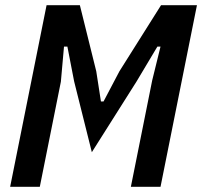

<svg xmlns="http://www.w3.org/2000/svg" viewBox="-20 -718 777 738"><path d="M565 -409 597 -539H585L505 -405L333 -133L265 -405L239 -539H226L214 -404L133 0H19L159 -698H287L350 -444L368 -328H378L439 -444L599 -698H737L597 0H483Z"/></svg>

Font: IBM Plex Sans Condensed SemiBold
Style: Italic
Weight: 600
Width: 3
Italic angle: -11°
Designer: Mike Abbink, Paul van der Laan, Pieter van Rosmalen
Foundry: Bold Monday
Version: Version 1.3